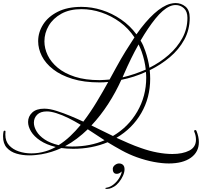

<svg xmlns="http://www.w3.org/2000/svg" viewBox="-189 -841 1323 1258"><path d="M917 230Q873 230 819.5 220Q766 210 707 189Q657 171 609.5 145Q562 119 516 91Q466 112 409 123Q352 134 290 134Q269 134 249.5 132.5Q230 131 213 129Q150 158 82 170Q63 173 43 175Q23 177 3 177Q-42 177 -81 165.5Q-120 154 -144.5 127Q-169 100 -169 53Q-169 37 -166 21Q-164 15 -159 15Q-153 15 -153 20Q-153 25 -153.5 30.5Q-154 36 -154 41Q-154 84 -129.5 111Q-105 138 -66 151Q-27 164 16 164Q65 164 110 150Q127 145 143.5 138Q160 131 176 122Q115 107 74.5 80Q34 53 14.5 20.5Q-5 -12 -5 -42Q-5 -78 22 -103.5Q49 -129 101 -129Q137 -129 183 -114Q227 -100 270.5 -82Q314 -64 357 -44Q404 -106 445 -174Q486 -242 520 -304Q492 -301 464 -301Q361 -301 285 -324.5Q209 -348 159 -387Q109 -426 85 -474Q61 -522 61 -571Q61 -629 93.5 -680.5Q126 -732 189.5 -764Q253 -796 345 -796Q412 -796 478.5 -775Q545 -754 604 -713.5Q663 -673 705 -616Q764 -700 820 -751Q876 -802 926 -816Q946 -821 961 -821Q998 -821 1026 -798Q1054 -775 1054 -724Q1054 -646 1018.5 -581Q983 -516 923.5 -466Q864 -416 792 -381Q795 -353 795 -325Q795 -201 736.5 -100Q678 1 574 62Q614 80 654 97.5Q694 115 735 129Q788 148 841 158Q894 168 940 168Q1008 168 1051.5 145.5Q1095 123 1095 74Q1095 62 1092.5 49Q1090 36 1084 22Q1084 21 1083.5 20.5Q1083 20 1083 19Q1083 11 1091 11Q1095 11 1098 16Q1114 55 1114 90Q1114 155 1061.5 192.5Q1009 230 917 230ZM790 -397Q860 -432 916 -481Q972 -530 1005.5 -591Q1039 -652 1039 -724Q1039 -766 1016 -787Q993 -808 962 -808Q942 -808 922 -799Q878 -779 829.5 -719Q781 -659 732 -575Q742 -559 749.5 -542Q757 -525 763 -507Q782 -452 790 -397ZM464 -316Q480 -316 496.5 -317.5Q513 -319 529 -320L574 -402Q604 -457 634 -505.5Q664 -554 692 -596Q653 -655 597 -696Q541 -737 476 -759Q411 -781 345 -781Q267 -781 213 -751Q159 -721 130.5 -673Q102 -625 102 -570Q102 -524 123.5 -479Q145 -434 189.5 -397Q234 -360 302 -338Q370 -316 464 -316ZM614 -334Q652 -343 690.5 -356Q729 -369 766 -385Q760 -443 739 -503Q735 -515 729.5 -527Q724 -539 719 -550Q694 -506 670 -457Q646 -408 623 -355ZM551 50Q652 -9 710.5 -110Q769 -211 769 -332Q769 -341 768.5 -350.5Q768 -360 767 -370Q728 -352 687.5 -339Q647 -326 606 -318Q569 -236 519.5 -159.5Q470 -83 410 -19Q445 -2 480.5 15.5Q516 33 551 50ZM195 110Q235 85 271 51Q307 17 340 -23Q300 -47 260 -67Q220 -87 179 -100Q143 -111 118 -111Q76 -111 54.5 -89.5Q33 -68 33 -37Q33 -10 50.5 19.5Q68 49 104 73Q140 97 195 110ZM285 119Q402 119 496 78L386 6Q352 39 315 67Q278 95 237 117Q248 118 260 118.5Q272 119 285 119ZM512 397Q501 397 501 392Q501 390 508 389Q533 385 555 367.5Q577 350 591.5 326.5Q606 303 609 282Q593 298 576 298Q562 298 555.5 288.5Q549 279 550 263Q552 249 565 239.5Q578 230 591 230Q607 230 617 239.5Q627 249 627 268Q627 288 616.5 311Q606 334 590.5 353Q575 372 558 382Q539 393 527.5 395Q516 397 512 397Z"/></svg>

Font: Mea Culpa
Style: Regular
Weight: 400
Designer: Robert E. Leuschke
Foundry: Robert E. Leuschke
Version: Version 1.010; ttfautohint (v1.8.3)